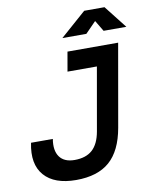

<svg xmlns="http://www.w3.org/2000/svg" viewBox="-97 -971 853 1055"><g transform="rotate(-10 329.5 -444.0)"><path d="M242.2 9.8Q121.1 9.8 64.9 -54.4Q8.8 -118.7 32.7 -234.9H154.3Q143.6 -171.4 169.2 -135.7Q194.8 -100.1 252.9 -100.1Q315.9 -100.1 351.8 -132.3Q387.7 -164.6 399.9 -232.4L461.9 -585H297.9L316.9 -693.4H599.6L518.6 -232.4Q496.6 -107.9 429.7 -49.1Q362.8 9.8 242.2 9.8ZM302.2 -771.5 446.3 -898.4H559.6L659.2 -771.5H532.2L495.6 -832.5L436 -771.5Z"/></g></svg>

Font: Cascadia Code NF SemiBold
Style: Italic
Weight: 600
Italic angle: -10°
Monospace: yes
Designer: Aaron Bell
Foundry: Saja Typeworks
Version: Version 2404.023; ttfautohint (v1.8.4)